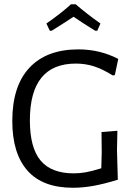

<svg xmlns="http://www.w3.org/2000/svg" viewBox="-20 -879 640 906"><path d="M538 -601 522 -525 512 -523Q464 -553 423.5 -566Q383 -579 338 -579Q121 -579 121 -311Q121 -182 171.5 -121.5Q222 -61 328 -61Q356 -61 384.5 -66Q413 -71 458 -85L460 -160L459 -256L534 -262L532 -171L536 -31Q471 -11 421 -2Q371 7 324 7Q181 7 109.5 -74Q38 -155 38 -308Q38 -473 119 -559.5Q200 -646 350 -646Q451 -646 538 -601ZM199 -768Q272 -819 315 -859H337Q389 -814 454 -768L439 -734H429Q366 -773 327 -800Q301 -782 224 -734H215Z"/></svg>

Font: Alegreya Sans
Style: Regular
Weight: 400
Designer: Juan Pablo del Peral
Foundry: Huerta Tipografica
Version: Version 2.008; ttfautohint (v1.6)